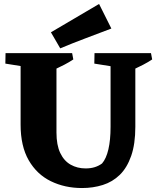

<svg xmlns="http://www.w3.org/2000/svg" viewBox="-20 -930 795 969"><path d="M394 19Q307 19 236.5 -15.5Q166 -50 125 -121Q84 -192 84 -301V-662H265V-261Q265 -198 284 -158Q303 -118 336.5 -99Q370 -80 412 -80Q438 -80 458.5 -86.5Q479 -93 495 -105Q516 -129 527 -176Q538 -223 538 -290V-662H663V-290Q663 -203 642 -143Q621 -83 584.5 -47.5Q548 -12 499 3.5Q450 19 394 19ZM145 -587 7 -609 8 -662H148ZM251 -577 250 -662H344L350 -630Q329 -616 304 -603Q279 -590 251 -577ZM594 -587 456 -609 457 -662H597ZM649 -577 648 -662H742L748 -630Q727 -616 702 -603Q677 -590 649 -577ZM284 -686 237 -767 480 -910 542 -786Q479 -762 412.5 -737Q346 -712 284 -686Z"/></svg>

Font: Eczar
Style: Bold
Weight: 700
Designer: Vaibhav Singh
Foundry: Rosetta Type Foundry
Version: Version 2.000